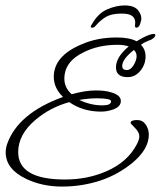

<svg xmlns="http://www.w3.org/2000/svg" viewBox="-20 -627 592 707"><path d="M439 -607Q475 -607 489 -588.5Q503 -570 500 -553Q496 -535 491.5 -530Q487 -525 482 -525Q477 -525 477 -533Q477 -536 477.5 -538.5Q478 -541 478 -544Q478 -559 467 -568Q456 -577 428 -577Q391 -577 370.5 -565Q350 -553 332 -532Q327 -525 319 -525Q314 -525 314 -528Q314 -532 318 -537Q341 -578 374.5 -592.5Q408 -607 439 -607ZM208 60Q136 60 77 32Q1 -4 1 -66Q1 -81 6 -96Q46 -210 212 -270Q178 -303 178 -344Q178 -421 281 -464Q338 -489 410 -489Q457 -489 483 -475Q527 -502 546 -502Q552 -502 552 -498Q552 -489 535 -480Q528 -478 522 -475Q516 -472 509 -469L499 -462Q516 -445 516 -419Q516 -390 497 -366.5Q478 -343 450 -343Q407 -343 407 -379Q407 -417 454 -456Q438 -462 412 -462Q342 -462 287 -434Q217 -400 217 -337Q217 -304 244 -280Q294 -294 333 -294Q367 -294 389 -287Q425 -277 425 -255Q425 -234 397 -224Q375 -216 352 -216Q285 -216 235 -251Q164 -231 111 -186Q47 -132 47 -67Q47 34 219 34Q302 34 371 4Q450 -30 484 -96Q493 -113 493 -125Q493 -140 477 -156Q461 -172 461 -174Q461 -185 485 -185Q505 -185 516.5 -168.5Q528 -152 528 -131Q528 -77 466 -26Q415 15 355 36Q285 60 208 60ZM447 -369Q461 -369 472 -387Q483 -405 483 -420Q483 -434 473 -443Q430 -409 430 -384Q430 -369 447 -369ZM357 -239Q389 -239 389 -254Q389 -265 336 -265Q307 -265 272 -259Q314 -239 357 -239Z"/></svg>

Font: Petemoss
Style: Regular
Weight: 400
Designer: Robert E. Leuschke
Foundry: Robert E. Leuschke
Version: Version 1.010; ttfautohint (v1.8.3)